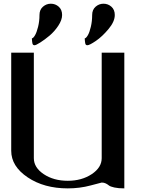

<svg xmlns="http://www.w3.org/2000/svg" viewBox="-20 -1041 790 1061"><path d="M489.3 -958Q489.3 -987.3 508.3 -1003.9Q527.3 -1020.5 551.8 -1020.5Q577.1 -1020.5 595.7 -1003.9Q614.3 -987.3 614.3 -958Q614.3 -921.9 579.6 -880.4Q544.9 -838.9 509.8 -814.9Q474.6 -791 462.9 -791Q458 -791 455.1 -793.5Q452.1 -795.9 451.2 -801.3Q450.2 -806.6 449.7 -810.1Q449.2 -813.5 448.7 -820.3Q448.2 -827.1 448.2 -829.1Q455.1 -829.1 464.8 -845.2Q474.6 -861.3 481.9 -892.6Q489.3 -923.8 489.3 -958ZM198.2 -958Q198.2 -987.3 217.3 -1003.9Q236.3 -1020.5 260.7 -1020.5Q286.1 -1020.5 304.7 -1003.9Q323.2 -987.3 323.2 -958Q323.2 -930.7 302.2 -898.9Q281.2 -867.2 253.9 -844.2Q226.6 -821.3 202.6 -806.2Q178.7 -791 170.9 -791Q166 -791 163.1 -793.5Q160.2 -795.9 159.2 -801.3Q158.2 -806.6 157.7 -810.1Q157.2 -813.5 156.7 -820.3Q156.2 -827.1 156.2 -829.1Q163.1 -829.1 172.9 -845.2Q182.6 -861.3 190.4 -892.6Q198.2 -923.8 198.2 -958ZM667 0Q633.8 0 611.8 -4.9Q589.8 -9.8 582 -16.1Q574.2 -22.5 564.5 -27.3Q554.7 -32.2 542 -32.2Q540 -32.2 480.5 -16.1Q420.9 0 354.5 0Q223.6 0 132.8 -61Q42 -122.1 42 -208V-750H167V-167Q167 -115.2 221.7 -78.6Q276.4 -42 354.5 -42Q431.6 -42 486.8 -78.6Q542 -115.2 542 -167V-750H667Z"/></svg>

Font: okolaks
Style: Bold
Weight: 600
Width: 8
Version: Version 000.6.0